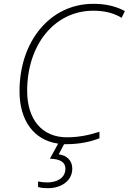

<svg xmlns="http://www.w3.org/2000/svg" viewBox="-20 -744 673 1004"><path d="M326 10C397 10 454 -3 500 -21V-55C451 -39 395 -26 330 -26C200 -26 122 -119 122 -269C122 -510 265 -688 468 -688C522 -688 571 -678 616 -651L633 -686C585 -712 532 -724 468 -724C242 -724 82 -528 82 -267C82 -115 156 -11 284 7L241 86C294 87 322 104 322 138C322 191 271 210 228 210C210 210 193 208 179 205V234C192 238 210 240 232 240C299 240 358 202 358 138C358 94 328 68 287 63L315 10C319 10 322 10 326 10Z"/></svg>

Font: Noto Sans ExtraLight
Style: Italic
Weight: 200
Italic angle: -12°
Designer: Monotype Design Team
Foundry: Monotype Imaging Inc.
Version: Version 2.013